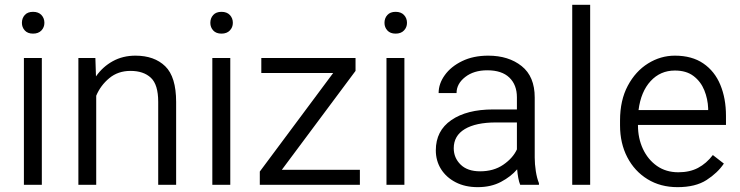

<svg xmlns="http://www.w3.org/2000/svg" viewBox="-20 -770 3082 800"><path d="M71.3 -674.8Q71.3 -694.3 83.3 -707.5Q95.2 -720.7 117.7 -720.7Q140.1 -720.7 152.6 -707.5Q165 -694.3 165 -674.8Q165 -656.2 152.6 -643.1Q140.1 -629.9 117.7 -629.9Q95.2 -629.9 83.3 -643.1Q71.3 -656.2 71.3 -674.8ZM154.3 -528.3V0H79.6V-528.3Z M523.9 -474.6Q471.7 -474.6 435.3 -444.3Q398.9 -414.1 380.9 -371.1V0H306.6V-528.3H377.4L379.9 -451.7Q407.7 -491.7 449.7 -514.9Q491.7 -538.1 544.4 -538.1Q623 -538.1 668.5 -493.9Q713.9 -449.7 713.9 -345.2V0H639.2V-345.7Q639.2 -417.5 608.6 -446Q578.1 -474.6 523.9 -474.6Z M856.4 -674.8Q856.4 -694.3 868.4 -707.5Q880.4 -720.7 902.8 -720.7Q925.3 -720.7 937.7 -707.5Q950.2 -694.3 950.2 -674.8Q950.2 -656.2 937.7 -643.1Q925.3 -629.9 902.8 -629.9Q880.4 -629.9 868.4 -643.1Q856.4 -656.2 856.4 -674.8ZM939.5 -528.3V0H864.7V-528.3Z M1479.5 -62.5V0H1062.5V-55.2L1368.2 -465.8H1068.8V-528.3H1461.4V-474.6L1154.3 -62.5Z M1582 -674.8Q1582 -694.3 1594 -707.5Q1606 -720.7 1628.4 -720.7Q1650.9 -720.7 1663.3 -707.5Q1675.8 -694.3 1675.8 -674.8Q1675.8 -656.2 1663.3 -643.1Q1650.9 -629.9 1628.4 -629.9Q1606 -629.9 1594 -643.1Q1582 -656.2 1582 -674.8ZM1665 -528.3V0H1590.3V-528.3Z M2147.5 0Q2142.6 -11.7 2139.4 -29.1Q2136.2 -46.4 2134.8 -64.5Q2108.9 -34.2 2067.4 -12.2Q2025.9 9.8 1970.7 9.8Q1918 9.8 1878.7 -10.5Q1839.4 -30.8 1817.6 -65.4Q1795.9 -100.1 1795.9 -143.6Q1795.9 -225.1 1860.4 -269.5Q1924.8 -314 2035.2 -314H2133.8V-364.7Q2133.8 -416.5 2102.3 -446.8Q2070.8 -477.1 2010.3 -477.1Q1954.1 -477.1 1918.2 -449Q1882.3 -420.9 1882.3 -382.3H1807.6Q1807.6 -421.4 1833.3 -457Q1858.9 -492.7 1905.5 -515.4Q1952.1 -538.1 2014.2 -538.1Q2099.1 -538.1 2153.6 -494.6Q2208 -451.2 2208 -363.8V-113.3Q2208 -86.4 2212.6 -56.6Q2217.3 -26.9 2225.6 -6.8V0ZM1980.5 -56.2Q2037.1 -56.2 2077.1 -83.7Q2117.2 -111.3 2133.8 -147.5V-259.8H2046.4Q1962.9 -259.8 1916.7 -232.2Q1870.6 -204.6 1870.6 -152.3Q1870.6 -112.3 1899.2 -84.2Q1927.7 -56.2 1980.5 -56.2Z M2439 -750V0H2364.3V-750Z M2803.2 9.8Q2731.9 9.8 2678 -23.4Q2624 -56.6 2593.8 -114.7Q2563.5 -172.9 2563.5 -247.6V-268.1Q2563.5 -352.1 2595.7 -412.6Q2627.9 -473.1 2680.2 -505.6Q2732.4 -538.1 2792 -538.1Q2863.3 -538.1 2910.6 -505.6Q2958 -473.1 2981.4 -416.5Q3004.9 -359.9 3004.9 -287.6V-249.5H2638.2V-247.6Q2638.2 -193.8 2658.9 -149.4Q2679.7 -105 2717.3 -78.6Q2754.9 -52.2 2806.6 -52.2Q2854 -52.2 2888.7 -70.6Q2923.3 -88.9 2950.2 -124L2996.1 -88.4Q2970.2 -49.8 2924.1 -20Q2877.9 9.8 2803.2 9.8ZM2792 -476.1Q2731.4 -476.1 2690.9 -432.1Q2650.4 -388.2 2640.6 -311.5H2930.7V-318.4Q2929.2 -357.9 2914.6 -394Q2899.9 -430.2 2869.9 -453.1Q2839.8 -476.1 2792 -476.1Z"/></svg>

Font: Vazirmatn RD UI Light
Style: Regular
Weight: 300
Designer: Saber Rastikerdar
Foundry: Saber Rastikerdar
Version: Version 33.003